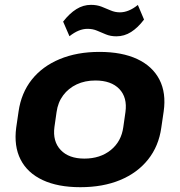

<svg xmlns="http://www.w3.org/2000/svg" viewBox="-20 -765 744 795"><path d="M312.6 10.1Q219.6 10.1 156.5 -19.5Q93.4 -49.1 65.2 -104.5Q37 -159.9 47.1 -236.6L56.9 -303.4Q67.9 -380.1 111.6 -435.3Q155.4 -490.4 227.3 -520.3Q299.1 -550.1 391.6 -550.1Q485.1 -550.1 548.3 -520.5Q611.4 -490.9 640.1 -435.5Q668.7 -380.1 657.7 -303.4L647.9 -236.6Q637.3 -159.9 593.1 -104.5Q548.9 -49.1 477.5 -19.5Q406.1 10.1 312.6 10.1ZM329.4 -108.3Q394.8 -108.3 438.7 -143.7Q482.6 -179.2 490.6 -239.2L499.4 -300.8Q507.8 -361.3 474.1 -396.5Q440.3 -431.7 374.9 -431.7Q331.8 -431.7 297.5 -415.6Q263.3 -399.5 241.5 -370.2Q219.7 -341 214.2 -300.8L205.4 -239.2Q197.5 -179.7 231.2 -144Q264.9 -108.3 329.4 -108.3ZM241.4 -675.5Q268 -709.7 296.4 -727.3Q324.7 -744.9 356.5 -744.9Q381 -744.9 400.4 -737.4Q419.7 -729.9 438 -721.9Q456.3 -713.9 476.4 -713.9Q494.5 -713.9 513.1 -721.5Q531.7 -729 550.8 -744.5L576.4 -684Q550.9 -650.3 522.8 -632.5Q494.7 -614.6 461.9 -614.6Q437.8 -614.6 418.5 -622.6Q399.2 -630.6 381.6 -638.1Q364 -645.6 342.4 -645.6Q323.9 -645.6 305.5 -638Q287.2 -630.5 267.6 -615Z"/></svg>

Font: Pathway Extreme 8pt Thin
Style: Italic
Weight: 100
Italic angle: -8°
Designer: Eduardo Rodriguez Tunni
Foundry: Eduardo Rodriguez Tunni
Version: Version 1.000